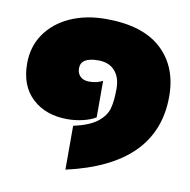

<svg xmlns="http://www.w3.org/2000/svg" viewBox="-70 -564 719 725"><g transform="rotate(10 290.0 -201.5)"><path d="M227 -76Q289 -90 318.5 -113.5Q348 -137 356 -166Q364 -195 364 -242Q364 -286 341.5 -311Q319 -336 278 -336Q211 -336 211 -294Q211 -275 223 -263Q235 -251 257 -251Q287 -251 309 -263V-123Q290 -111 260.5 -104Q231 -97 201 -97Q118 -97 66.5 -144.5Q15 -192 15 -278Q15 -343 49 -392Q83 -441 143 -468Q203 -495 280 -495Q421 -495 493 -428.5Q565 -362 565 -248Q565 16 227 92Z"/></g></svg>

Font: Prompt Black
Style: Regular
Weight: 900
Designer: Katatrad Team
Foundry: CadsonDemak
Version: Version 1.000